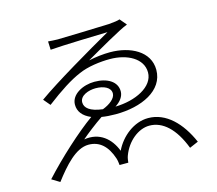

<svg xmlns="http://www.w3.org/2000/svg" viewBox="-111 -901 1222 1082"><g transform="rotate(-15 500.0 -360.0)"><path d="M251 -745 253 -696C320 -702 550 -708 588 -709C468 -641 245 -511 139 -435L172 -396C256 -460 321 -502 378 -526C431 -550 505 -559 561 -559C661 -559 750 -513 750 -431C750 -347 640 -294 523 -292C554 -312 574 -338 574 -368C574 -424 520 -458 444 -458C378 -458 305 -422 305 -361C305 -322 328 -291 376 -271C286 -207 158 -90 67 10L113 38C175 -43 245 -124 320 -124C384 -124 428 -84 453 -8C457 4 459 21 460 32H511C512 22 514 4 519 -8C547 -84 614 -139 679 -139C756 -139 823 -79 869 41L920 19C869 -98 788 -182 683 -182C600 -182 523 -120 487 -44C458 -120 396 -174 305 -159C335 -185 390 -228 432 -256C456 -252 483 -250 514 -250C665 -250 799 -312 799 -433C799 -541 690 -596 572 -596C533 -596 489 -591 447 -582C527 -628 659 -705 705 -722L672 -761C663 -757 636 -753 608 -751C561 -749 330 -742 307 -742C288 -742 267 -744 251 -745ZM451 -296C377 -305 348 -331 348 -363C348 -403 400 -421 441 -421C488 -421 528 -403 528 -368C528 -339 493 -312 451 -296Z"/></g></svg>

Font: Noto Sans HK Light
Style: Regular
Weight: 300
Designer: Ryoko NISHIZUKA 西塚涼子 (kana, bopomofo & ideographs); Paul D. Hunt (Latin, Greek & Cyrillic); Sandoll Communications 산돌커뮤니
Foundry: Adobe
Version: Version 2.004;hotconv 1.0.118;makeotfexe 2.5.65603